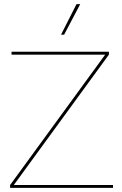

<svg xmlns="http://www.w3.org/2000/svg" viewBox="-20 -911 592 931"><path d="M528 -14V0H29V-14L490 -646H36V-660H508V-646L47 -14ZM369 -891 291 -743H276L351 -891Z"/></svg>

Font: Work Sans Thin
Style: Regular
Weight: 260
Designer: Wei Huang
Foundry: Wei Huang
Version: Version 1.500